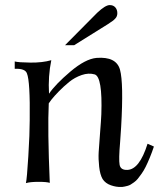

<svg xmlns="http://www.w3.org/2000/svg" viewBox="-20 -720 638 756"><path d="M586 -143Q578 -119 569.5 -98.5Q561 -78 553.5 -63Q546 -48 537.5 -36Q529 -24 522.5 -16Q516 -8 507.5 -2Q499 4 494 7Q489 10 481.5 12Q474 14 471 14.5Q468 15 462 16H456Q438 17 416.5 9.5Q395 2 384 -15Q374 -32 370.5 -63Q367 -94 368.5 -120.5Q370 -147 374 -196.5Q378 -246 379 -270Q384 -417 353 -427Q329 -434 301.5 -424.5Q274 -415 252 -397Q230 -379 211.5 -360Q193 -341 182 -327L172 -313Q167 -211 176 0Q164 -4 131.5 -4Q99 -4 82 1Q86 -15 91.5 -104.5Q97 -194 97 -246Q99 -400 86 -431Q79 -451 38 -449V-478Q53 -474 100 -473.5Q147 -473 182 -483Q169 -420 173 -351Q198 -388 257 -438Q316 -488 360 -492Q438 -498 452.5 -445.5Q467 -393 457 -220Q456 -197 453 -161Q447 -92 451 -71Q455 -50 481 -51Q529 -52 561 -154ZM442 -668Q442 -662 440 -656.5Q438 -651 433 -646Q428 -641 425.5 -639Q423 -637 414.5 -631.5Q406 -626 405 -625L272 -542H236L363 -670Q395 -700 412 -700Q426 -700 434 -691Q442 -682 442 -668Z"/></svg>

Font: GFS Artemisia
Style: Regular
Weight: 400
Designer: Takis Katsoulidis and George D. Matthiopoulos
Foundry: Takis Katsoulidis and George D. Matthiopoulos
Version: Version 1.0